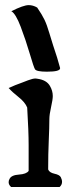

<svg xmlns="http://www.w3.org/2000/svg" viewBox="-20 -749 284 769"><path d="M25.4 -704.1Q74.2 -728.5 94.7 -728.5Q112.3 -728.5 128.9 -718.8Q148.4 -690.4 158.2 -669.9Q168 -649.4 177.7 -616.2Q187.5 -583 192.4 -568.4Q210.9 -514.6 220.7 -476.6V-475.6Q220.7 -461.9 168 -461.9Q126 -461.9 120.1 -471.7Q115.2 -479.5 99.1 -534.2Q83 -588.9 63 -641.6Q43 -694.3 25.4 -704.1ZM14.6 -396.5Q40 -408.2 70.3 -418.9Q72.3 -419.9 91.8 -427.2Q111.3 -434.6 122.1 -434.6Q124 -434.6 126.5 -434.1Q128.9 -433.6 129.9 -433.6Q166 -428.7 179.7 -405.3Q191.4 -385.7 191.4 -364.3Q191.4 -350.6 184.6 -320.3Q177.7 -290 177.7 -271.5Q177.7 -239.3 175.3 -186Q172.9 -132.8 172.9 -70.3Q177.7 -57.6 198.2 -53.2Q218.8 -48.8 223.6 -39.1Q228.5 -29.3 228.5 -20.5Q228.5 -8.8 218.8 0H24.4Q14.6 -8.8 14.6 -19.5Q14.6 -26.4 18.6 -33.2Q26.4 -47.9 56.2 -49.8Q85.9 -51.8 94.7 -64.5V-106.4V-168Q94.7 -222.7 88.9 -318.4Q80.1 -339.8 54.7 -359.9Q29.3 -379.9 14.6 -396.5Z"/></svg>

Font: LPEducational
Style: Medium
Weight: 500
Designer: Based on Essays1743, by John Stracke, which says:

Based on the typeface in a 1743 English translation of the essays of 
Version: Version 001.204